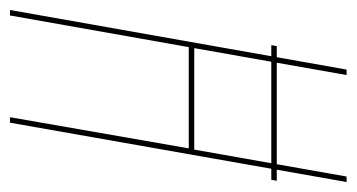

<svg xmlns="http://www.w3.org/2000/svg" viewBox="-206 -530 715 385"><g transform="rotate(90 151.5 -337.5)"><path d="M49.5 -524H319.5L321.5 -535H51.5ZM-21 0H-10L53.5 -358.5H256.5L194 0H205L324 -675H313L259 -369.5H55.5L109.5 -675H98.5Z"/></g></svg>

Font: Anybody Thin Condensed
Style: Italic
Weight: 100
Width: 3
Italic angle: -10°
Version: Version 1.113;gftools[0.9.25]